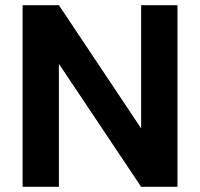

<svg xmlns="http://www.w3.org/2000/svg" viewBox="-20 -720 772 740"><path d="M67 0V-700H207L524 -225V-700H664V0H524L207 -474V0Z"/></svg>

Font: DM Sans 18pt ExtraBold
Style: Regular
Weight: 800
Designer: Colophon Foundry, Jonny Pinhorn
Foundry: Colophon Foundry
Version: Version 4.004;gftools[0.9.30]